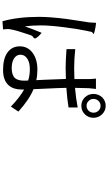

<svg xmlns="http://www.w3.org/2000/svg" viewBox="316 -1158 868 1540"><g transform="rotate(90 750.0 -388.0)"><path d="M150.4 26.4Q115.2 -99.6 115.2 -267.6Q115.2 -352.5 131.8 -485.4Q138.7 -537.1 152.3 -622.1Q156.2 -647.5 158.2 -658.2Q158.2 -664.1 160.2 -674.8Q163.1 -710 163.1 -724.6Q194.3 -721.7 223.6 -714.8Q252.9 -708 252 -704.6Q251 -701.2 246.1 -698.2Q237.3 -695.3 235.4 -687.5Q233.4 -678.7 230.5 -662.1Q228.5 -657.2 228.5 -655.3Q212.9 -582 199.2 -474.6Q183.6 -353.5 183.6 -281.2Q183.6 -212.9 191.4 -153.3Q215.8 -222.7 243.2 -288.1Q260.7 -273.4 274.4 -258.8Q291 -239.3 288.1 -231.4Q286.1 -224.6 278.3 -220.7Q266.6 -213.9 260.7 -195.3Q225.6 -91.8 217.8 -51.8Q211.9 -27.3 212.9 -10.7Q213.9 -5.9 214.8 6.8Q215.8 17.6 215.8 21.5ZM541 21.5Q450.2 21.5 400.9 -14.2Q351.6 -49.8 351.6 -113.3Q351.6 -173.8 400.4 -212.9Q452.1 -253.9 539.1 -253.9Q585 -253.9 623 -245.1Q622.1 -263.7 620.1 -302.7Q615.2 -424.8 613.3 -482.4H611.3Q555.7 -480.5 526.4 -480.5Q467.8 -480.5 374 -487.3V-557.6Q452.1 -548.8 528.3 -548.8Q557.6 -548.8 614.3 -550.8V-608.4V-666Q614.3 -688.5 610.4 -723.6H693.4Q689.5 -696.3 687.5 -667Q686.5 -641.6 684.6 -555.7Q774.4 -563.5 841.8 -577.1V-503.9Q781.2 -493.2 684.6 -486.3Q685.5 -425.8 691.4 -309.6Q694.3 -250 695.3 -222.7Q777.3 -189.5 875 -101.6L835 -41Q763.7 -110.4 698.2 -147.5V-129.9Q698.2 -63.5 666 -25.4Q626 21.5 541 21.5ZM527.3 -47.9Q582 -47.9 606.4 -74.2Q627 -98.6 627 -147.5Q627 -167 626 -179.7Q585 -193.4 533.2 -193.4Q482.4 -193.4 450.7 -172.9Q418.9 -152.3 418.9 -118.7Q418.9 -85 449.2 -66.4Q477.5 -47.9 527.3 -47.9ZM829.1 -606.4Q788.1 -606.4 760.7 -634.8Q733.4 -663.1 733.4 -703.6Q733.4 -744.1 760.7 -773.4Q789.1 -801.8 829.1 -801.8Q868.2 -801.8 896.5 -772.9Q924.8 -744.1 924.8 -703.6Q924.8 -663.1 897 -634.8Q869.1 -606.4 829.1 -606.4ZM829.1 -648.4Q851.6 -648.4 867.7 -664.6Q883.8 -680.7 883.8 -704.1Q883.8 -727.5 867.7 -744.1Q851.6 -760.7 829.1 -760.7Q805.7 -760.7 789.6 -744.1Q773.4 -727.5 773.4 -703.6Q773.4 -679.7 790 -665Q804.7 -648.4 829.1 -648.4Z"/></g></svg>

Font: Bpmf GenSeki Gothic R
Style: R
Weight: 400
Foundry: But Ko
Version: Version 1.320